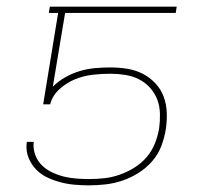

<svg xmlns="http://www.w3.org/2000/svg" viewBox="-20 -550 640 578"><path d="M248 8Q226 8 204 6Q182 4 161.5 -1.5Q141 -7 122 -16Q103 -25 88.5 -40Q74 -55 66 -75Q58 -95 60 -117L61 -123H82L81 -118Q80 -99 87 -81.5Q94 -64 107 -51.5Q120 -39 137 -31Q154 -23 172 -18.5Q190 -14 209.5 -12.5Q229 -11 248 -11Q271 -11 294 -13.5Q317 -16 340 -24Q363 -32 384 -45Q405 -58 421 -76.5Q437 -95 446 -117.5Q455 -140 459 -163Q462 -185 461.5 -207.5Q461 -230 453.5 -250Q446 -270 431.5 -286Q417 -302 398 -311.5Q379 -321 357 -324.5Q335 -328 312 -328Q286 -328 259.5 -325Q233 -322 207.5 -312Q182 -302 160 -282.5Q138 -263 131 -236H110L155 -511H127L130 -530H512L509 -511H176L139 -289Q156 -306 177.5 -318Q199 -330 221.5 -336.5Q244 -343 267 -345Q290 -347 312 -347Q338 -347 363 -343Q388 -339 409.5 -328Q431 -317 447.5 -299.5Q464 -282 472.5 -259.5Q481 -237 482 -211Q483 -185 479 -160Q475 -135 465.5 -110Q456 -85 438 -64.5Q420 -44 397 -29.5Q374 -15 349 -6.5Q324 2 298.5 5Q273 8 248 8Z"/></svg>

Font: Iosevka Curly Thin Extended
Style: Italic
Weight: 100
Width: 7
Italic angle: -9°
Monospace: yes
Designer: Belleve Invis
Foundry: Belleve Invis
Version: Version 11.1.0; ttfautohint (v1.8.3)